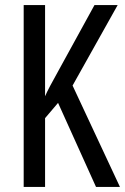

<svg xmlns="http://www.w3.org/2000/svg" viewBox="-20 -734 491 754"><path d="M451 0 265 -398 442 -714H351L211 -459C183 -409 165 -375 157 -356V-714H73V0H157V-270L208 -330L357 0Z"/></svg>

Font: Noto Sans Lao Looped ExtraCondensed
Style: Regular
Weight: 400
Width: 2
Designer: Mark Frömberg, Ben Mitchell
Foundry: The Fontpad Ltd
Version: Version 1.002